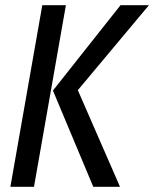

<svg xmlns="http://www.w3.org/2000/svg" viewBox="-20 -720 594 740"><path d="M339.5 0 184 -371 444.5 -700H554L280 -372.5L442.5 0ZM20 0 143 -700H234L111 0Z"/></svg>

Font: Cabin Condensed
Style: Italic
Weight: 400
Width: 3
Italic angle: -10°
Designer: Pablo Impallari
Foundry: Pablo Impallari. http://www.impallari.com Igino Marini. http://www.ikern.com
Version: Version 3.001; ttfautohint (v1.8.3)